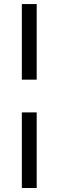

<svg xmlns="http://www.w3.org/2000/svg" viewBox="-20 -743 285 946"><path d="M87.6 -350.5V-723H160.8V-350.5ZM87.6 183.3V-189.2H160.8V183.3Z"/></svg>

Font: Archivo Variable SemiBold
Style: Italic
Weight: 600
Italic angle: -10°
Designer: Hector Gatti
Foundry: Omnibus-Type
Version: Version 2.001